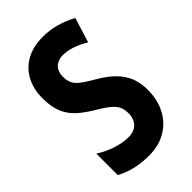

<svg xmlns="http://www.w3.org/2000/svg" viewBox="-224 -800 885 885"><g transform="rotate(-45 219.0 -357.0)"><path d="M408.2 -209Q408.2 -144.5 382.3 -95.2Q356.4 -45.9 309.3 -18.1Q262.2 9.8 198.2 9.8Q168.5 9.8 140.6 6.1Q112.8 2.4 85.9 -6.1Q59.1 -14.6 32.2 -28.8V-168.9Q71.3 -143.6 113.3 -130.4Q155.3 -117.2 190.9 -117.2Q217.3 -117.2 234.6 -127.4Q252 -137.7 260.5 -155.3Q269 -172.9 269 -194.8Q269 -218.3 261.7 -236.1Q254.4 -253.9 233.6 -271.7Q212.9 -289.6 172.9 -313Q141.6 -331.5 116.5 -351.1Q91.3 -370.6 73.5 -394.3Q55.7 -418 46.4 -449.2Q37.1 -480.5 37.1 -522.9Q36.6 -583.5 60.8 -628.9Q85 -674.3 130.6 -699.5Q176.3 -724.6 240.2 -724.1Q283.7 -724.1 325.4 -712.4Q367.2 -700.7 405.8 -679.2L368.2 -558.1Q333.5 -579.1 302.7 -589.1Q272 -599.1 245.1 -599.1Q221.7 -599.1 205.8 -590.1Q189.9 -581.1 181.9 -565.4Q173.8 -549.8 173.8 -529.8Q173.8 -504.4 181.6 -486.8Q189.5 -469.2 211.2 -452.4Q232.9 -435.5 273.9 -412.1Q318.4 -386.2 348.1 -357.2Q377.9 -328.1 393.1 -292.2Q408.2 -256.3 408.2 -209Z"/></g></svg>

Font: Open Sans Condensed
Style: Regular
Weight: 400
Width: 3
Designer: Monotype Design Team
Foundry: Monotype Imaging Inc.
Version: Version 3.000